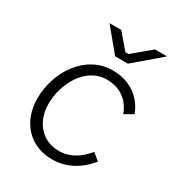

<svg xmlns="http://www.w3.org/2000/svg" viewBox="-173 -831 880 950"><g transform="rotate(30 267.0 -356.0)"><path d="M265 7C343 7 414 -30 468 -97L428 -130C388 -80 338 -46 273 -46C177 -46 113 -121 113 -224C113 -338 184 -471 304 -471C382 -471 435 -429 459 -363L508 -391C476 -475 402 -525 307 -525C151 -525 52 -370 52 -219C52 -86 137 7 265 7ZM281 -591H354L504 -719H435L333 -634H315L242 -719H175Z"/></g></svg>

Font: Fixel Text 20240404 Light
Style: Italic
Weight: 300
Width: 4
Italic angle: -10°
Designer: AlfaBravo + MacPaw
Foundry: Kyrylo Tkachov, Marchela Mozhyna, Serhii Makarenko, Maria Weinstein, Zakhar Kryvoshyya
Version: Version 1.211;Glyphs 3.2 (3225)